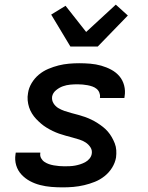

<svg xmlns="http://www.w3.org/2000/svg" viewBox="-20 -801 640 829"><path d="M251 8Q226 8 201.5 6Q177 4 153.5 -2Q130 -8 109.5 -19Q89 -30 73 -47Q57 -64 50 -87Q43 -110 47 -135L48 -142H154V-140Q152 -128 157.5 -118Q163 -108 172 -102Q181 -96 191 -92.5Q201 -89 212.5 -87Q224 -85 235.5 -84Q247 -83 258 -83Q270 -83 281.5 -83.5Q293 -84 304 -86Q315 -88 326 -91.5Q337 -95 347.5 -100.5Q358 -106 366 -115.5Q374 -125 376 -136Q379 -152 370.5 -165Q362 -178 349.5 -186Q337 -194 322.5 -198.5Q308 -203 293.5 -207Q279 -211 264 -215Q249 -219 235 -224Q221 -229 207.5 -235.5Q194 -242 181 -250Q168 -258 157 -267.5Q146 -277 136 -287.5Q126 -298 118 -311Q110 -324 105.5 -338Q101 -352 99.5 -367.5Q98 -383 101 -399Q104 -421 116.5 -442Q129 -463 147.5 -478.5Q166 -494 188.5 -503.5Q211 -513 233 -518.5Q255 -524 277.5 -526Q300 -528 322 -528Q346 -528 370 -526Q394 -524 417 -517.5Q440 -511 460.5 -500Q481 -489 495.5 -472Q510 -455 516 -432Q522 -409 518 -385L517 -378H411L412 -380Q413 -391 409 -401Q405 -411 397 -417.5Q389 -424 379 -427.5Q369 -431 358.5 -433Q348 -435 337 -436Q326 -437 315 -437Q299 -437 283 -435.5Q267 -434 251.5 -428.5Q236 -423 222 -411.5Q208 -400 205 -384Q203 -368 211 -355Q219 -342 231.5 -334.5Q244 -327 258.5 -322Q273 -317 288 -313Q303 -309 318 -305Q333 -301 347 -296Q361 -291 374.5 -284.5Q388 -278 400.5 -270Q413 -262 424.5 -253Q436 -244 445.5 -233Q455 -222 462.5 -209Q470 -196 475.5 -182Q481 -168 482 -152.5Q483 -137 481 -121Q477 -98 464 -77Q451 -56 431.5 -40.5Q412 -25 389.5 -16Q367 -7 343.5 -1.5Q320 4 297 6Q274 8 251 8ZM284 -600 201 -738 263 -776 352 -663 480 -781 532 -734 402 -600Z"/></svg>

Font: Iosevka SmBd Ex Obl
Style: Regular
Weight: 600
Width: 7
Italic angle: -9°
Monospace: yes
Designer: Belleve Invis
Foundry: Belleve Invis
Version: Version 32.5.0; ttfautohint (v1.8.4)